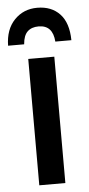

<svg xmlns="http://www.w3.org/2000/svg" viewBox="-75 -790 380 822"><g transform="rotate(-5 115.0 -379.0)"><path d="M172 0H60V-543H172ZM117 -758Q178 -758 214 -720Q250 -682 251 -607H182Q177 -678 116 -678Q86 -678 68.5 -661.5Q51 -645 48 -607H-21Q-20 -677 19 -717.5Q58 -758 117 -758Z"/></g></svg>

Font: Noto Sans ExtraCondensed SemiBold
Style: Regular
Weight: 600
Width: 2
Designer: Monotype Design Team
Foundry: Monotype Imaging Inc.
Version: Version 2.013; ttfautohint (v1.8.4.7-5d5b)